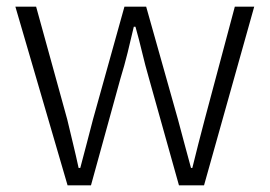

<svg xmlns="http://www.w3.org/2000/svg" viewBox="-20 -554 807 574"><path d="M182 0 26 -534H88L181 -197Q190 -159 198.5 -124Q207 -89 215 -52H220Q230 -89 239 -124Q248 -159 258 -197L352 -534H417L512 -197Q522 -159 531.5 -124Q541 -89 551 -52H555Q564 -89 573 -124Q582 -159 592 -197L682 -534H740L590 0H515L425 -321Q414 -359 405 -397Q396 -435 385 -474H380Q371 -435 361.5 -396.5Q352 -358 340 -319L252 0Z"/></svg>

Font: Noto Sans TC Thin Light
Style: Regular
Weight: 300
Version: Version 2.004-H2;hotconv 1.0.118;makeotfexe 2.5.65603